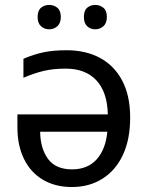

<svg xmlns="http://www.w3.org/2000/svg" viewBox="-20 -750 604 780"><path d="M251 -545.9Q328.1 -545.9 386 -514.9Q443.8 -483.9 476.3 -422.9Q508.8 -361.8 508.8 -272Q508.8 -184.1 479.5 -121.1Q450.2 -58.1 396.5 -24.2Q342.8 9.8 272 9.8Q204.1 9.8 154.1 -20Q104 -49.8 77.4 -104.5Q50.8 -159.2 50.8 -231.9V-285.2H418Q416 -376 371.6 -423.6Q327.1 -471.2 247.1 -471.2Q195.8 -471.2 156.5 -461.7Q117.2 -452.1 75.2 -434.1V-511.2Q116.2 -528.8 156 -537.4Q195.8 -545.9 251 -545.9ZM416 -214.8H143.1Q144 -147 175 -104.5Q206.1 -62 272.9 -62Q335.9 -62 372.6 -102.5Q409.2 -143.1 416 -214.8ZM132.8 -681.2Q132.8 -707 146.7 -718.5Q160.6 -730 179.7 -730Q198.7 -730 212.9 -718.5Q227.1 -707 227.1 -681.2Q227.1 -655.8 212.9 -643.3Q198.7 -630.9 179.7 -630.9Q160.6 -630.9 146.7 -643.3Q132.8 -655.8 132.8 -681.2ZM320.8 -681.2Q320.8 -707 334.2 -718.5Q347.7 -730 366.7 -730Q385.7 -730 399.9 -718.5Q414.1 -707 414.1 -681.2Q414.1 -655.8 399.9 -643.3Q385.7 -630.9 366.7 -630.9Q347.7 -630.9 334.2 -643.3Q320.8 -655.8 320.8 -681.2Z"/></svg>

Font: Kurinto Seri
Style: Regular
Weight: 400
Designer: Kurinto was developed by Clint Goss from a range of fonts that are compatible with the SIL Open Font License Version 1.1
Foundry: Clinton F. Goss
Version: Version 2.196; July 25, 2020